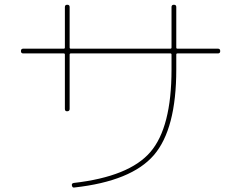

<svg xmlns="http://www.w3.org/2000/svg" viewBox="-20 -790 1040 828"><path d="M80.1 -559.6Q70.3 -559.6 70.3 -569.8Q70.3 -580.1 80.1 -580.1H254.9Q259.8 -580.1 259.8 -585V-759.8Q259.8 -769.5 270 -769.5Q280.3 -769.5 280.3 -759.8V-585Q280.3 -580.1 285.2 -580.1H714.8Q719.7 -580.1 719.7 -585V-759.8Q719.7 -769.5 730 -769.5Q740.2 -769.5 740.2 -759.8V-585Q740.2 -580.1 745.1 -580.1H919.9Q929.7 -580.1 929.7 -569.8Q929.7 -559.6 919.9 -559.6H745.1Q740.2 -559.6 740.2 -554.7V-490.2Q740.2 -233.4 643.6 -121.1Q546.9 -8.8 300.8 18.6Q292 20.5 290 9.8Q288.1 1 297.9 -1Q537.1 -28.3 628.4 -134.3Q719.7 -240.2 719.7 -490.2V-554.7Q719.7 -559.6 714.8 -559.6H285.2Q280.3 -559.6 280.3 -554.7V-320.3Q280.3 -310.5 270 -310.1Q259.8 -309.6 259.8 -320.3V-554.7Q259.8 -559.6 254.9 -559.6Z"/></svg>

Font: Rounded-X Mgen+ 1mn thin
Style: Regular
Weight: 100
Designer: [Source Han Sans]
Ryoko NISHIZUKA  (kana & ideographs); Paul D. Hunt (Latin, Greek & Cyrillic); Wenlong ZHANG  (bopomofo
Version: Version 1.059.20150602